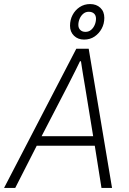

<svg xmlns="http://www.w3.org/2000/svg" viewBox="-48 -926 635 946"><path d="M-28 0 328 -686H389L504 0H452L419 -208H133L27 0ZM157 -255H411L371 -500Q369 -511 366.5 -526.5Q364 -542 361 -559.5Q358 -577 355.5 -594Q353 -611 351 -624H346Q338 -606 326 -583Q314 -560 303 -537.5Q292 -515 284 -500ZM366 -731Q336 -731 316.5 -750Q297 -769 297 -799Q297 -828 309.5 -852Q322 -876 344.5 -891Q367 -906 396 -906Q427 -906 446.5 -887.5Q466 -869 466 -838Q466 -809 453 -785Q440 -761 418 -746Q396 -731 366 -731ZM373 -769Q389 -769 400.5 -778.5Q412 -788 418.5 -803Q425 -818 425 -834Q425 -850 415.5 -859Q406 -868 389 -868Q374 -868 362.5 -858.5Q351 -849 344.5 -834Q338 -819 338 -803Q338 -788 347.5 -778.5Q357 -769 373 -769Z"/></svg>

Font: Archivo SemiCondensed Thin
Style: Italic
Weight: 250
Width: 4
Italic angle: -10°
Designer: Hector Gatti
Foundry: Omnibus-Type
Version: Version 2.001